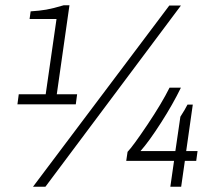

<svg xmlns="http://www.w3.org/2000/svg" viewBox="-20 -707 829 727"><path d="M195 -350H272L267 -312H46L51 -350H153L194 -635H92L96 -664Q129 -666 155 -670.5Q181 -675 221 -687H243ZM621 -686H665L152 0H105ZM512 -135H644L663 -265Q681 -293 690 -311H710L685 -135H728L723 -98H680L666 0H625L639 -98H458L463 -132Q484 -154 538 -234.5Q592 -315 622 -375H665Q635 -313 589.5 -242Q544 -171 512 -135Z"/></svg>

Font: Chivo Thin Italic
Style: Regular
Weight: 100
Italic angle: -8.05°
Designer: Hector Gatti
Foundry: Omnibus-Type
Version: Version 1.007